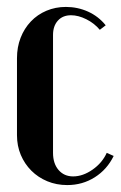

<svg xmlns="http://www.w3.org/2000/svg" viewBox="-20 -524 348 554"><path d="M29 -356Q29 -388 39.5 -415Q50 -442 69 -462Q88 -482 114 -493Q140 -504 170 -504Q204 -504 234 -490.5Q264 -477 285 -451L268 -438Q252 -457 229 -468.5Q206 -480 185 -480Q161 -480 147 -464.5Q133 -449 133 -423V-83Q133 -52 149 -33.5Q165 -15 191 -15Q219 -15 247 -34.5Q275 -54 288 -83L308 -74Q289 -35 253.5 -12.5Q218 10 174 10Q143 10 116.5 -1Q90 -12 70.5 -31.5Q51 -51 40 -77Q29 -103 29 -134Z"/></svg>

Font: Moniqa Extra Bold Narrow Heading
Style: Regular
Weight: 800
Width: 4
Designer: Rajesh Rajput
Foundry: Rajesh Rajput
Version: Version 1.000;December 15, 2022;FontCreator 14.0.0.2794 32-b